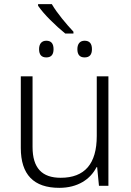

<svg xmlns="http://www.w3.org/2000/svg" viewBox="-20 -903 636 933"><path d="M165 -882.8V-875C179.2 -854.5 198.7 -831.5 224.1 -806.2C249.5 -780.8 273.9 -758.8 296.9 -740.2H336.9V-749C319.8 -767.1 301.3 -788.1 281.2 -813C261.2 -837.9 244.6 -860.8 231.9 -882.8ZM205.1 -705.1C182.1 -705.1 169.9 -689.5 169.9 -664.1C169.9 -637.2 181.6 -624 205.1 -624C228.5 -624 240.2 -637.2 240.2 -664.1C240.2 -691.4 228.5 -705.1 205.1 -705.1ZM391.1 -705.1C368.2 -705.1 356 -689.5 356 -664.1C356 -637.2 367.7 -624 391.1 -624C415 -624 426.8 -637.2 426.8 -664.1C426.8 -691.4 415 -705.1 391.1 -705.1ZM450.2 -532.2V-242.2C450.2 -106.9 391.6 -39.1 274.9 -39.1C184.6 -39.1 138.2 -85.9 138.2 -189V-532.2H81.1V-184.1C81.1 -54.7 143.6 9.8 268.1 9.8C358.4 9.8 419.4 -32.2 449.2 -90.8H452.1L460.9 0H506.8V-532.2Z"/></svg>

Font: Noto Reveo Sans
Style: Regular
Weight: 300
Designer: Monotype Design Team
Foundry: Monotype Imaging Inc.
Version: Version 2.007